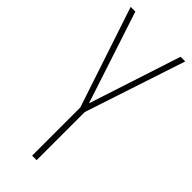

<svg xmlns="http://www.w3.org/2000/svg" viewBox="-235 -749 784 784"><g transform="rotate(45 157.5 -357.0)"><path d="M158 -315 27 -714H0L145 -278V0H171V-278L315 -714H288Z"/></g></svg>

Font: Noto Sans Khmer UI ExtraCondensed Thin
Style: Regular
Weight: 100
Width: 2
Designer: Danh Hong and the Monotype Design Team
Foundry: Monotype Imaging Inc.
Version: Version 2.002